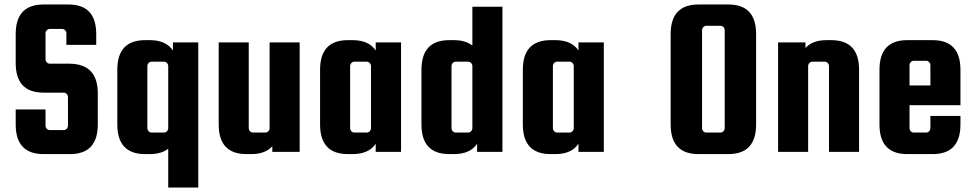

<svg xmlns="http://www.w3.org/2000/svg" viewBox="-20 -677 4331 856"><path d="M409 -477H276V-528Q276 -536 270.5 -542Q265 -548 257 -548H202Q194 -548 188.5 -542Q183 -536 183 -528V-413Q183 -405 188.5 -399Q194 -393 202 -393H292Q416 -391 416 -261V-122Q416 10 292 10H174Q50 10 50 -122V-189H183V-117Q183 -109 188.5 -103Q194 -97 202 -97H264Q272 -97 277.5 -103Q283 -109 283 -117V-244Q283 -252 277.5 -258Q272 -264 264 -264H174Q50 -264 50 -396V-525Q50 -657 174 -657H285Q409 -657 409 -525Z M648 10H627Q503 10 503 -122V-366Q503 -498 627 -498H648Q720 -498 751 -452V-488H864V159H730V-14Q699 10 648 10ZM730 -106V-382Q730 -390 724.5 -396Q719 -402 711 -402H656Q648 -402 642.5 -396Q637 -390 637 -382V-106Q637 -98 642.5 -92Q648 -86 656 -86H711Q719 -86 724.5 -92Q730 -98 730 -106Z M1182 -488H1316V0H1194V-25Q1163 10 1100 10H1079Q955 10 955 -122V-488H1089V-106Q1089 -98 1094.5 -92Q1100 -86 1108 -86H1163Q1171 -86 1176.5 -92Q1182 -98 1182 -106Z M1655 -488H1768V0H1655V-36Q1624 10 1552 10H1531Q1407 10 1407 -122V-366Q1407 -498 1531 -498H1552Q1624 -498 1655 -452ZM1634 -106V-382Q1634 -390 1628.5 -396Q1623 -402 1615 -402H1560Q1552 -402 1546.5 -396Q1541 -390 1541 -382V-106Q1541 -98 1546.5 -92Q1552 -86 1560 -86H1615Q1623 -86 1628.5 -92Q1634 -98 1634 -106Z M2004 -498Q2055 -498 2086 -474V-647H2220V0H2107V-36Q2076 10 2004 10H1983Q1859 10 1859 -122V-366Q1859 -498 1983 -498ZM2086 -106V-382Q2086 -390 2080.5 -396Q2075 -402 2067 -402H2012Q2004 -402 1998.5 -396Q1993 -390 1993 -382V-106Q1993 -98 1998.5 -92Q2004 -86 2012 -86H2067Q2075 -86 2080.5 -92Q2086 -98 2086 -106Z M2559 -488H2672V0H2559V-36Q2528 10 2456 10H2435Q2311 10 2311 -122V-366Q2311 -498 2435 -498H2456Q2528 -498 2559 -452ZM2538 -106V-382Q2538 -390 2532.5 -396Q2527 -402 2519 -402H2464Q2456 -402 2450.5 -396Q2445 -390 2445 -382V-106Q2445 -98 2450.5 -92Q2456 -86 2464 -86H2519Q2527 -86 2532.5 -92Q2538 -98 2538 -106Z M3351 -525V-122Q3351 10 3227 10H3094Q2970 10 2970 -122V-525Q2970 -657 3094 -657H3227Q3351 -657 3351 -525ZM3211 -106V-542Q3211 -550 3205.5 -556Q3200 -562 3192 -562H3129Q3121 -562 3115.5 -556Q3110 -550 3110 -542V-106Q3110 -98 3115.5 -92Q3121 -86 3129 -86H3192Q3200 -86 3205.5 -92Q3211 -98 3211 -106Z M3583 0H3449V-488H3571V-463Q3602 -498 3665 -498H3686Q3810 -498 3810 -366V0H3676V-382Q3676 -390 3670.5 -396Q3665 -402 3657 -402H3602Q3594 -402 3588.5 -396Q3583 -390 3583 -382Z M4138 -498Q4262 -498 4262 -366V-208H4035V-106Q4035 -98 4040.5 -92Q4046 -86 4054 -86H4109Q4117 -86 4122.5 -92Q4128 -98 4128 -106V-160H4262V-122Q4262 10 4138 10H4025Q3901 10 3901 -122V-366Q3901 -498 4025 -498ZM4035 -296H4128V-386Q4128 -394 4122.5 -400Q4117 -406 4109 -406H4054Q4046 -406 4040.5 -400Q4035 -394 4035 -386Z"/></svg>

Font: Squada One
Style: Regular
Weight: 400
Version: Version 1.001